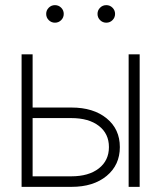

<svg xmlns="http://www.w3.org/2000/svg" viewBox="-20 -727 627 747"><path d="M106.9 -308.6H258.3Q343.3 -308.6 394.8 -266.6Q446.3 -224.6 446.3 -154.8Q446.3 -85 394.8 -42.5Q343.3 0 258.3 0H64V-515.6H106.9ZM106.9 -267.6V-41H257.3Q325.2 -41 364.5 -71.8Q403.8 -102.5 403.8 -154.8Q403.8 -207 364.5 -237.3Q325.2 -267.6 257.3 -267.6ZM480.5 0V-515.6H523.4V0ZM393.6 -638.7Q379.4 -638.7 369.4 -648.7Q359.4 -658.7 359.4 -672.9Q359.4 -687 369.4 -697Q379.4 -707 393.6 -707Q407.7 -707 417.7 -697Q427.7 -687 427.7 -672.9Q427.7 -658.7 417.7 -648.7Q407.7 -638.7 393.6 -638.7ZM193.8 -638.7Q179.7 -638.7 169.7 -648.7Q159.7 -658.7 159.7 -672.9Q159.7 -687 169.7 -697Q179.7 -707 193.8 -707Q208 -707 218 -697Q228 -687 228 -672.9Q228 -658.7 218 -648.7Q208 -638.7 193.8 -638.7Z"/></svg>

Font: Inter Display ExtraLight
Style: Regular
Weight: 200
Designer: Rasmus Andersson
Foundry: rsms
Version: Version 4.000;git-a52131595